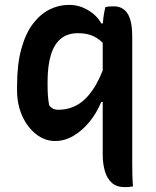

<svg xmlns="http://www.w3.org/2000/svg" viewBox="-20 -567 640 787"><path d="M412 -538Q421 -540 429.5 -540.5Q438 -541 448 -541Q469 -541 486 -529.5Q503 -518 512.5 -491Q522 -464 522 -416Q522 -350 522 -286Q522 -222 522 -158.5Q522 -95 522 -32Q522 31 522 95Q522 124 522.5 147.5Q523 171 525 197Q515 199 507.5 199.5Q500 200 491 200Q458 200 438 182Q418 164 409.5 133Q401 102 401 67Q401 4 401 -58.5Q401 -121 401 -184Q401 -247 401 -309.5Q401 -372 401 -435Q401 -457 402 -474Q403 -491 405.5 -506.5Q408 -522 412 -538ZM415 -150 395 -149Q377 -105 347.5 -68.5Q318 -32 281.5 -10.5Q245 11 206 11Q164 11 128.5 -16.5Q93 -44 71.5 -91Q50 -138 50 -196V-216Q50 -304 67.5 -367Q85 -430 115 -469.5Q145 -509 183 -528Q221 -547 263 -547Q293 -547 318.5 -536.5Q344 -526 364 -509Q384 -492 395 -471H415V-377Q390 -406 363.5 -418.5Q337 -431 300 -431Q257 -431 229.5 -408.5Q202 -386 188.5 -341.5Q175 -297 175 -232V-222Q175 -194 176.5 -173.5Q178 -153 182 -134Q190 -125 198.5 -121Q207 -117 218 -117Q260 -117 295 -136Q330 -155 360 -198.5Q390 -242 415 -316Z"/></svg>

Font: Recursive Casual SemiBold
Style: Regular
Weight: 600
Version: Version 1.047